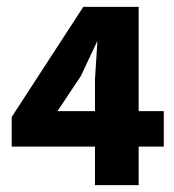

<svg xmlns="http://www.w3.org/2000/svg" viewBox="-20 -538 507 558"><path d="M383 -518V-215H456V-112H383V0H256V-112H14V-198L222 -518ZM215 -317 147 -215H256V-307L263 -417H262Z"/></svg>

Font: Mukta Malar ExtraBold
Style: Regular
Weight: 800
Designer: Aadarsh Rajan, Girish Dalvi, Yashodeep Gholap
Foundry: Ek Type
Version: Version 2.538;PS 1.000;hotconv 16.6.51;makeotf.lib2.5.65220;